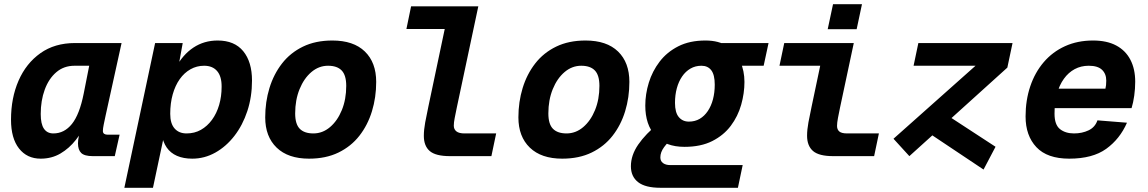

<svg xmlns="http://www.w3.org/2000/svg" viewBox="-20 -740 5440 910"><path d="M172.8 12Q108 12 70.1 -36.3Q32.2 -84.6 32.2 -172.8Q32.2 -275.8 68 -357.8Q103.8 -439.8 171.5 -487.9Q239.2 -536 335.2 -536H556.2L480.4 -191.6Q475.8 -170.2 471.7 -150.3Q467.6 -130.4 467.6 -119.6Q467.6 -110 473.7 -105.8Q479.8 -101.6 490.4 -101.6H546.8L524 0H420Q380.4 0 365 -14.9Q349.6 -29.8 349.6 -60.8Q349.6 -74.8 353.5 -93.9Q357.4 -113 363.3 -132.3Q369.2 -151.6 375.2 -166L391.2 -163.6Q371 -117.2 339.6 -77.1Q308.2 -37 266.6 -12.5Q225 12 172.8 12ZM232.8 -107.6Q285 -107.6 321.1 -152.8Q357.2 -198 376.8 -296.8L402.8 -428.4H333.2Q282.6 -428.4 246.8 -397.7Q211 -367 192 -315.1Q173 -263.2 173 -199.6Q173 -152.2 188.3 -129.9Q203.6 -107.6 232.8 -107.6Z M569.4 150 715.2 -536H846L823.6 -412.4L812.6 -418.4Q846.2 -481 896.7 -514.5Q947.2 -548 1011.8 -548Q1091.4 -548 1132.9 -497.3Q1174.4 -446.6 1174.4 -358.2Q1174.4 -280.8 1152.3 -213.7Q1130.2 -146.6 1091 -96Q1051.8 -45.4 1000.5 -16.7Q949.2 12 891.4 12Q849.6 12 818.9 -1.3Q788.2 -14.6 770 -41Q751.8 -67.4 745.8 -106.8L762.2 -119.4L705 150ZM864.2 -107.6Q902.2 -107.6 932.3 -124.7Q962.4 -141.8 984.6 -172Q1006.8 -202.2 1018.6 -242.5Q1030.4 -282.8 1030.4 -328.8Q1030.8 -377.6 1009.2 -403Q987.6 -428.4 947.4 -428.4Q912.4 -428.4 882.8 -411.7Q853.2 -395 831.8 -364.8Q810.4 -334.6 798.6 -292.7Q786.8 -250.8 786.8 -200.4Q786.8 -154.4 807.5 -131Q828.2 -107.6 864.2 -107.6Z M1444.8 12Q1345.4 12 1291.2 -40.3Q1237 -92.6 1237 -183.6Q1237 -257 1257.1 -322.7Q1277.2 -388.4 1316.7 -439.2Q1356.2 -490 1415.9 -519Q1475.6 -548 1555.2 -548Q1655.6 -548 1709.3 -495.9Q1763 -443.8 1763 -351.8Q1763 -278.4 1742.9 -212.7Q1722.8 -147 1683.3 -96.5Q1643.8 -46 1584.1 -17Q1524.4 12 1444.8 12ZM1465.2 -107.6Q1508.8 -107.6 1544.1 -137.5Q1579.4 -167.4 1600.2 -218.3Q1621 -269.2 1621 -333Q1621 -383.4 1599.5 -405.9Q1578 -428.4 1534.8 -428.4Q1491.2 -428.4 1455.9 -398.5Q1420.6 -368.6 1399.8 -317.4Q1379 -266.2 1379 -202.4Q1379 -151.6 1400.8 -129.6Q1422.6 -107.6 1465.2 -107.6Z M2112.4 0Q2045 0 2016.9 -24.1Q1988.8 -48.2 1988.8 -96.2Q1988.8 -124.6 1995.3 -160.1Q2001.8 -195.6 2010.2 -234.4L2099.8 -659.2L2146 -602.4H1906.2L1928.4 -710H2247L2145 -230Q2139.2 -201.6 2135 -180.3Q2130.8 -159 2130.8 -144.4Q2130.8 -127.2 2143.1 -117.4Q2155.4 -107.6 2181.8 -107.6H2331.6L2309 0Z M2644.8 12Q2545.4 12 2491.2 -40.3Q2437 -92.6 2437 -183.6Q2437 -257 2457.1 -322.7Q2477.2 -388.4 2516.7 -439.2Q2556.2 -490 2615.9 -519Q2675.6 -548 2755.2 -548Q2855.6 -548 2909.3 -495.9Q2963 -443.8 2963 -351.8Q2963 -278.4 2942.9 -212.7Q2922.8 -147 2883.3 -96.5Q2843.8 -46 2784.1 -17Q2724.4 12 2644.8 12ZM2665.2 -107.6Q2708.8 -107.6 2744.1 -137.5Q2779.4 -167.4 2800.2 -218.3Q2821 -269.2 2821 -333Q2821 -383.4 2799.5 -405.9Q2778 -428.4 2734.8 -428.4Q2691.2 -428.4 2655.9 -398.5Q2620.6 -368.6 2599.8 -317.4Q2579 -266.2 2579 -202.4Q2579 -151.6 2600.8 -129.6Q2622.6 -107.6 2665.2 -107.6Z M3224.4 -44Q3134 -44 3086.2 -96.3Q3038.4 -148.6 3038.4 -239.6Q3038.4 -293.8 3055.1 -348.2Q3071.8 -402.6 3106.4 -447.9Q3141 -493.2 3194.9 -520.6Q3248.8 -548 3323.6 -548Q3387.4 -548 3428.2 -520.6Q3469 -493.2 3488.7 -448.5Q3508.4 -403.8 3508.4 -351.8Q3508.4 -298.2 3492.9 -243.5Q3477.4 -188.8 3443.7 -143.8Q3410 -98.8 3355.8 -71.4Q3301.6 -44 3224.4 -44ZM3244.8 -163.6Q3273.8 -163.6 3296.2 -176.7Q3318.6 -189.8 3334.7 -213.7Q3350.8 -237.6 3359.2 -269.5Q3367.6 -301.4 3367.6 -339Q3367.6 -385.2 3351.3 -406.8Q3335 -428.4 3304.4 -428.4Q3275.8 -428.4 3252.6 -415Q3229.4 -401.6 3213 -377.7Q3196.6 -353.8 3187.9 -321.9Q3179.2 -290 3179.2 -252.4Q3179.2 -206.4 3197.3 -185Q3215.4 -163.6 3244.8 -163.6ZM3388.6 -428.4 3377.8 -536H3622.6L3599.4 -428.4ZM3110 150Q3038.4 150 3004.3 123.3Q2970.2 96.6 2970.2 48Q2970.2 -4.4 3005 -54.9Q3039.8 -105.4 3103.2 -156.8L3176.8 -94.2Q3145.2 -66.6 3127.5 -42.6Q3109.8 -18.6 3109.8 6Q3109.8 23.8 3122.7 33.1Q3135.6 42.4 3156.6 42.4H3500L3477.4 150Z M3928.8 0Q3861.4 0 3833.3 -24.4Q3805.2 -48.8 3805.2 -96.8Q3805.2 -125.2 3811.7 -160.4Q3818.2 -195.6 3826.6 -234.4L3879.4 -485.2L3925.6 -428.4H3674.4L3697 -536H4026.6L3961.4 -230Q3956.2 -205.2 3951.7 -181.5Q3947.2 -157.8 3947.2 -143.2Q3947.2 -126 3958 -116.8Q3968.8 -107.6 3995.2 -107.6H4145.6L4123 0ZM3903 -601.6 3928.2 -720H4065.4L4040.2 -601.6Z M4290 0 4214.8 -82.4 4603.6 -428.4H4310L4332.6 -536H4779L4754.4 -419.6ZM4641.6 63.6 4368.4 -118.8 4436 -215.6 4698.4 -44.4Z M5047.8 12Q4943.4 12 4892.1 -42.5Q4840.8 -97 4840.8 -188Q4840.8 -264.8 4862.9 -330.6Q4885 -396.4 4926.8 -445.3Q4968.6 -494.2 5027.8 -521.1Q5087 -548 5160.6 -548Q5226.2 -548 5270.5 -524.3Q5314.8 -500.6 5337.6 -456.8Q5360.4 -413 5360.4 -352.8Q5360.4 -319.4 5355.8 -286.5Q5351.2 -253.6 5343.2 -227.6H4962L4981.6 -319.6H5219.2Q5221.2 -328 5222.2 -336.6Q5223.2 -345.2 5223.2 -358Q5223.2 -390 5203.1 -409.2Q5183 -428.4 5140.2 -428.4Q5103.4 -428.4 5073.6 -412.4Q5043.8 -396.4 5022.3 -366.5Q5000.8 -336.6 4989.4 -294.8Q4978 -253 4978 -201.2Q4978 -148.6 5003.9 -128.1Q5029.8 -107.6 5070.2 -107.6Q5109 -107.6 5139.7 -122.4Q5170.4 -137.2 5181.4 -169.6L5321.4 -158.4Q5287.8 -81.4 5223.1 -34.7Q5158.4 12 5047.8 12Z"/></svg>

Font: Geist Mono
Style: Italic
Weight: 400
Italic angle: -12°
Monospace: yes
Designer: Basement.studio, Andrés Briganti, Mateo Zaragoza
Foundry: Basement.studio, Vercel, Andrés Briganti, Guido Ferreyra, Mateo Zaragoza
Version: Version 1.500